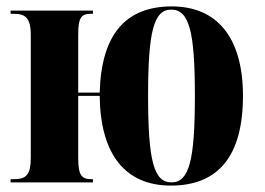

<svg xmlns="http://www.w3.org/2000/svg" viewBox="-20 -569 828 599"><path d="M513 10C661 10 738 -82 738 -270C738 -456 654 -549 516 -549C373 -549 296 -463 291 -280H224V-460C224 -514 233 -526 264 -526H270V-536H13V-526H23C58 -526 76 -514 76 -461V-76C76 -21 59 -10 23 -10H13V0H270V-10H266C235 -10 224 -21 224 -76V-270H291C293 -87 371 10 513 10ZM515 0C460 0 442 -67 442 -270C442 -472 460 -539 514 -539C570 -539 588 -472 588 -270C588 -68 570 0 515 0Z"/></svg>

Font: Noto Serif Display ExtraCondensed ExtraBold
Style: Regular
Weight: 800
Width: 2
Designer: Monotype Design Team
Foundry: Monotype Imaging Inc.
Version: Version 2.009